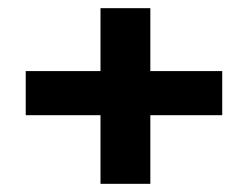

<svg xmlns="http://www.w3.org/2000/svg" viewBox="-20 -553 603 470"><path d="M226 -103H348V-271H524V-379H348V-533H226V-379H43V-271H226Z"/></svg>

Font: Inconsolata SemiExpanded Black
Style: Regular
Weight: 900
Width: 6
Monospace: yes
Designer: Raph Levien, Cyreal, Brenton Simpson
Foundry: Raph Levien, Cyreal, Google
Version: Version 3.100